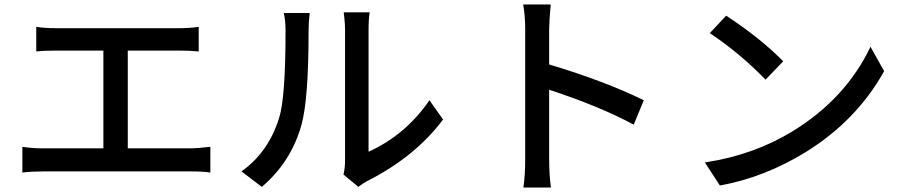

<svg xmlns="http://www.w3.org/2000/svg" viewBox="-20 -802 4040 858"><path d="M833 -139Q859 -139 920 -146V-31Q886 -36 833 -36H173Q120 -36 80 -31V-146Q122 -139 173 -139H442V-576H231Q177 -576 142 -572V-682Q181 -676 231 -676H778Q828 -676 868 -682V-572Q831 -576 778 -576H551V-139Z M1059 -36Q1179 -121 1227 -274Q1256 -363 1256 -663Q1256 -713 1248 -744H1364Q1359 -704 1359 -664Q1359 -362 1328 -247Q1282 -79 1150 33ZM1515 -22Q1522 -52 1522 -85V-667Q1522 -692 1519 -720L1516 -747H1632Q1627 -717 1627 -667V-124Q1793 -199 1899 -354L1960 -268Q1834 -100 1619 8Q1606 15 1581 33Z M2812 -245Q2662 -326 2434 -401V-92Q2434 -22 2442 36H2319Q2327 -20 2327 -92V-670Q2327 -731 2318 -782H2441Q2434 -705 2434 -670V-514Q2684 -439 2857 -354Z M3225 -732Q3379 -631 3480 -528L3401 -446Q3288 -563 3152 -654ZM3130 -76Q3348 -109 3523 -216Q3760 -362 3870 -593L3931 -484Q3808 -263 3580 -122Q3396 -9 3197 27Z"/></svg>

Font: Noto Sans S Chinese Medium
Style: Regular
Weight: 500
Designer: Ryoko NISHIZUKA  (kana & ideographs); Paul D. Hunt (Latin, Greek & Cyrillic); Wenlong ZHANG  (bopomofo); Sandoll Communi
Foundry: Adobe Systems Incorporated
Version: Version 1.000;PS 1;hotconv 1.0.78;makeotf.lib2.5.61930